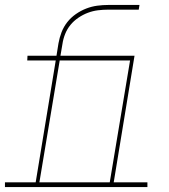

<svg xmlns="http://www.w3.org/2000/svg" viewBox="-62 -755 682 775"><path d="M381 -19 463 -511H179L97 -19ZM-42 0V-19H82L163 -511H48L49 -530H166L174 -580Q178 -603 186.5 -625Q195 -647 209.5 -665.5Q224 -684 244 -698Q264 -712 286 -720.5Q308 -729 330.5 -732Q353 -735 375 -735H501L498 -716H374Q354 -716 333.5 -713.5Q313 -711 293 -703.5Q273 -696 254.5 -683.5Q236 -671 222.5 -654.5Q209 -638 201 -618Q193 -598 190 -577L182 -530H481L397 -19H533V0Z"/></svg>

Font: Iosevka Curly Slab ThExObl
Style: Regular
Weight: 100
Width: 7
Italic angle: -9°
Monospace: yes
Designer: Belleve Invis
Foundry: Belleve Invis
Version: Version 11.1.0; ttfautohint (v1.8.3)